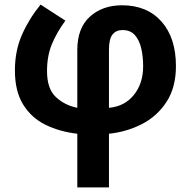

<svg xmlns="http://www.w3.org/2000/svg" viewBox="-20 -577 832 837"><path d="M157 -557 265 -487Q227 -435 206 -384Q185 -333 185 -267Q185 -190 223.5 -154Q262 -118 317 -107V-359Q317 -455 372 -504.5Q427 -554 512 -554Q621 -554 684 -483Q747 -412 747 -289Q747 -196 706 -133Q665 -70 598.5 -36Q532 -2 455 6V240H317V6Q239 -3 177.5 -33.5Q116 -64 80.5 -122Q45 -180 45 -270Q45 -356 76 -426Q107 -496 157 -557ZM514 -446Q486 -446 470.5 -426.5Q455 -407 455 -360V-107Q523 -113 563.5 -163Q604 -213 604 -288Q604 -331 595.5 -367Q587 -403 567.5 -424.5Q548 -446 514 -446Z"/></svg>

Font: Noto IKEA Latin
Style: Bold
Weight: 700
Designer: Monotype Design Team
Foundry: Monotype Imaging Inc.
Version: Version 1.0